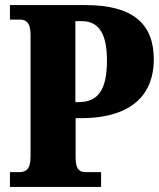

<svg xmlns="http://www.w3.org/2000/svg" viewBox="-20 -734 626 754"><path d="M19 0H377V-58H318C296 -58 277 -64 277 -115V-270H297C506 -270 584 -370 584 -501C584 -642 500 -714 316 -714H19V-657H58C78 -657 100 -650 100 -598V-120C100 -65 79 -58 54 -58H19ZM288 -333H276V-651H301C368 -651 400 -602 400 -497C400 -380 365 -333 288 -333Z"/></svg>

Font: Noto Serif Georgian Condensed Black
Style: Regular
Weight: 900
Width: 3
Designer: Monotype Design Team, Akaki Razmadze
Foundry: Google LLC
Version: Version 2.003